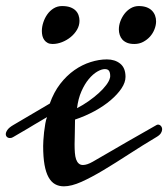

<svg xmlns="http://www.w3.org/2000/svg" viewBox="-45 -624 569 650"><path d="M0 -160.2Q-4.9 -156.7 -11.2 -156.7Q-17.6 -156.7 -21.5 -160.4Q-25.4 -164.1 -25.4 -169.9Q-25.4 -176.3 -19.8 -184.3Q-14.2 -192.4 0 -200.7L123.5 -273.4Q137.2 -312 158.9 -340.1Q180.7 -368.2 206.8 -386.5Q232.9 -404.8 261.5 -413.8Q290 -422.9 316.9 -422.9Q344.2 -422.9 362.1 -408.4Q379.9 -394 379.9 -363.8Q379.9 -345.2 366.5 -325Q353 -304.7 329.8 -284.9Q306.6 -265.1 275.4 -248Q244.1 -231 209 -219.2Q209 -195.8 208.3 -174.8Q207.5 -153.8 207.5 -135.3Q207.5 -119.6 208.5 -106.7Q209.5 -93.8 212.6 -84.7Q215.8 -75.7 221.4 -70.6Q227.1 -65.4 235.8 -65.4Q249.5 -65.4 268.8 -76.4Q288.1 -87.4 317.4 -104.5Q343.8 -120.1 384.8 -143.6Q425.8 -167 484.9 -200.7Q486.8 -202.1 490.2 -202.1Q495.6 -202.1 499.8 -197.5Q503.9 -192.9 503.9 -186Q503.9 -180.2 499.8 -173.3Q495.6 -166.5 484.9 -160.2Q436.5 -131.3 391.1 -101.8Q345.7 -72.3 305.4 -48.1Q265.1 -23.9 231 -8.5Q196.8 6.8 171.4 6.8Q154.3 6.8 141.4 -0.5Q128.4 -7.8 119.4 -23.9Q110.4 -40 105.7 -66.2Q101.1 -92.3 101.1 -129.9Q101.1 -135.7 101.8 -148.7Q102.5 -161.6 104.2 -176.5Q106 -191.4 108.4 -205.6Q110.8 -219.7 114.3 -227.5Q110.8 -225.6 104.2 -221.7Q97.7 -217.8 88.9 -212.6Q80.1 -207.5 70.3 -201.7Q60.5 -195.8 50.8 -189.9ZM327.1 -359.9Q328.1 -362.8 328.1 -366.2Q328.1 -378.4 324 -384.3Q319.8 -390.1 310.1 -390.1Q298.8 -390.1 284.2 -381.6Q269.5 -373 255.6 -356.4Q241.7 -339.8 230.7 -314.9Q219.7 -290 215.8 -257.8Q235.8 -268.1 254.9 -281.5Q273.9 -294.9 289.3 -308.8Q304.7 -322.8 314.7 -336.2Q324.7 -349.6 327.1 -359.9ZM409.7 -475.1Q395.5 -475.1 385.7 -479Q376 -482.9 369.6 -489.7Q363.3 -496.6 360.4 -505.6Q357.4 -514.6 357.4 -524.4Q357.4 -538.1 362.5 -552Q367.7 -565.9 376.5 -577.4Q385.3 -588.9 397.7 -596.2Q410.2 -603.5 424.8 -603.5Q439.9 -603.5 451.2 -599.4Q462.4 -595.2 469.5 -587.9Q476.6 -580.6 480 -571.3Q483.4 -562 483.4 -551.8Q483.4 -538.6 478 -524.9Q472.7 -511.2 462.9 -500.2Q453.1 -489.3 439.7 -482.2Q426.3 -475.1 409.7 -475.1ZM132.8 -475.1Q123 -475.1 116.2 -478.8Q109.4 -482.4 105 -488.5Q100.6 -494.6 98.6 -502.4Q96.7 -510.3 96.7 -519Q96.7 -533.2 101.6 -548.1Q106.4 -563 115.2 -575.4Q124 -587.9 136.7 -595.7Q149.4 -603.5 165 -603.5Q181.6 -603.5 192.9 -599.4Q204.1 -595.2 210.9 -588.4Q217.8 -581.5 220.9 -572.5Q224.1 -563.5 224.1 -553.7Q224.1 -537.6 215.8 -523.4Q207.5 -509.3 194.3 -498.5Q181.2 -487.8 165 -481.4Q148.9 -475.1 132.8 -475.1Z"/></svg>

Font: Meddon
Style: Regular
Weight: 400
Designer: Vernon Adams
Foundry: Vernon Adams
Version: Version 1.000